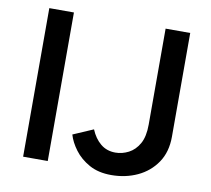

<svg xmlns="http://www.w3.org/2000/svg" viewBox="-79 -789 977 891"><g transform="rotate(10 409.5 -343.5)"><path d="M83 0V-700H199V0ZM500 13Q439 13 396 -11Q353 -35 326.5 -70.5Q300 -106 290 -141L385 -182Q402 -141 431 -117Q460 -93 501 -93Q533 -93 563 -108.5Q593 -124 612 -157.5Q631 -191 631 -248V-700H747V-211Q747 -139 713 -89Q679 -39 623 -13Q567 13 500 13Z"/></g></svg>

Font: Figtree SemiBold
Style: Regular
Weight: 600
Designer: Erik Kennedy
Foundry: Erik Kennedy
Version: Version 2.001; ttfautohint (v1.8.4.7-5d5b);gftools[0.9.27]